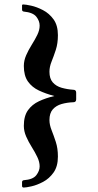

<svg xmlns="http://www.w3.org/2000/svg" viewBox="-20 -727 441 862"><path d="M84 -707Q95 -707 120 -701.5Q145 -696 173 -681.5Q201 -667 220.5 -640Q240 -613 240 -569Q240 -532 230.5 -503Q221 -474 211.5 -450.5Q202 -427 202 -405Q202 -374 217 -357Q232 -340 256.5 -333Q281 -326 309 -324Q322 -324 322 -311V-281Q322 -268 309 -268Q281 -267 256.5 -260Q232 -253 217 -236Q202 -219 202 -188Q202 -167 211.5 -143Q221 -119 230.5 -90Q240 -61 240 -24Q240 20 220.5 47.5Q201 75 173.5 89.5Q146 104 121.5 109.5Q97 115 87 115Q79 115 79 108V91Q79 83 87 82Q128 79 143 59.5Q158 40 158 20Q158 0 147.5 -22Q137 -44 122.5 -67Q108 -90 97.5 -114Q87 -138 87 -162Q87 -206 105.5 -232Q124 -258 155 -272.5Q186 -287 224 -296Q186 -306 155 -320.5Q124 -335 105.5 -361Q87 -387 87 -431Q87 -455 97.5 -479Q108 -503 122.5 -526Q137 -549 147.5 -570.5Q158 -592 158 -612Q158 -633 143 -652Q128 -671 87 -675Q79 -676 79 -684V-703Q79 -707 84 -707Z"/></svg>

Font: Young Serif Light
Style: Regular
Weight: 300
Designer: Bastien Sozeau
Foundry: NBR — Bastien Sozeau
Version: Version 5.001